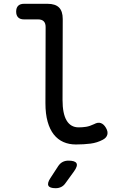

<svg xmlns="http://www.w3.org/2000/svg" viewBox="-20 -750 640 1010"><path d="M309 -224Q309 -152 330.5 -116Q352 -80 394 -80Q414 -80 433 -83Q452 -86 475 -97Q495 -108 510.5 -102.5Q526 -97 537 -78Q549 -58 544.5 -41.5Q540 -25 521 -15Q491 1 456 5.5Q421 10 379 10Q343 10 313.5 -3Q284 -16 263 -42.5Q242 -69 230.5 -110Q219 -151 219 -207L220 -608Q220 -628 210 -638Q200 -648 180 -648H106Q86 -648 75.5 -658.5Q65 -669 65 -689Q65 -709 75.5 -719.5Q86 -730 106 -730H230Q271 -730 290.5 -710.5Q310 -691 310 -650ZM245 187 286 124Q296 109 309.5 102Q323 95 340 95Q375 95 382.5 109Q390 123 369 152L324 214Q315 227 302 233.5Q289 240 273 240Q241 240 234.5 226.5Q228 213 245 187Z"/></svg>

Font: Maple Mono NF
Style: Regular
Weight: 400
Monospace: yes
Designer: subframe7536
Version: Version 7.000